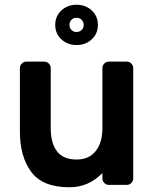

<svg xmlns="http://www.w3.org/2000/svg" viewBox="-20 -780 651 810"><path d="M64 0ZM91 -520H167Q178 -520 186 -512Q194 -504 194 -493V-239Q194 -176 220.5 -141.5Q247 -107 303 -107Q355 -107 383.5 -142.5Q412 -178 412 -239V-493Q412 -504 420 -512Q428 -520 439 -520H515Q526 -520 534 -512Q542 -504 542 -493V-27Q542 -16 534 -8Q526 0 515 0H439Q428 0 420 -8Q412 -16 412 -27V-50Q354 10 273 10Q160 10 112 -54.5Q64 -119 64 -224V-493Q64 -504 72 -512Q80 -520 91 -520ZM393 -675Q393 -638 367 -614Q341 -590 303 -590Q265 -590 239 -614Q213 -638 213 -675Q213 -712 239 -736Q265 -760 303 -760Q341 -760 367 -736Q393 -712 393 -675ZM333 -675Q333 -688 324.5 -696.5Q316 -705 303 -705Q290 -705 281.5 -696.5Q273 -688 273 -675Q273 -662 281.5 -653.5Q290 -645 303 -645Q316 -645 324.5 -653.5Q333 -662 333 -675Z"/></svg>

Font: Hezaedrus Medium
Style: Regular
Weight: 500
Designer: Hubert & Fischer
Foundry: Hubert & Fischer
Version: Version 1.10;September 3, 2019;FontCreator 11.5.0.2425 64-bi